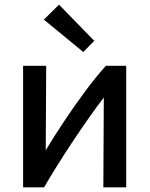

<svg xmlns="http://www.w3.org/2000/svg" viewBox="-20 -803 641 823"><path d="M79 0V-521H178Q178 -418 177 -325.5Q176 -233 176 -159Q211 -217 255.5 -284Q300 -351 346.5 -413.5Q393 -476 434 -521H521V0H423Q423 -106 424 -206.5Q425 -307 425 -385Q395 -346 360.5 -297Q326 -248 290.5 -194.5Q255 -141 223.5 -90.5Q192 -40 169 0ZM337 -580 168 -719 233 -783 384 -628Z"/></svg>

Font: Ubuntu Sans Medium
Style: Regular
Weight: 500
Designer: Dalton Maag Ltd
Foundry: Dalton Maag Ltd
Version: Version 1.006; ttfautohint (v1.8.4.7-5d5b)